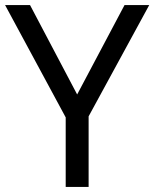

<svg xmlns="http://www.w3.org/2000/svg" viewBox="-20 -734 606 754"><path d="M283 -363 469 -714H566L328 -277V0H238V-273L0 -714H98Z"/></svg>

Font: Noto Sans Kawi
Style: Regular
Weight: 400
Designer: Fadhl Haqq
Version: Version 1.000